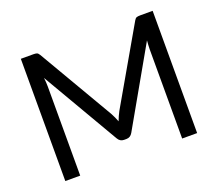

<svg xmlns="http://www.w3.org/2000/svg" viewBox="-110 -794 1074 947"><g transform="rotate(-20 427.5 -321.0)"><path d="M407.7 -233.9Q414.1 -222.7 419.2 -210.9Q424.3 -199.2 429.2 -187Q434.1 -199.7 439.2 -211.4Q444.3 -223.1 450.2 -233.9L676.8 -627Q682.6 -637.2 689.5 -639.4Q696.3 -641.6 708 -641.6H773.4V0H694.8V-468.3Q694.8 -478 695.6 -490Q696.3 -502 697.3 -514.2L468.3 -111.8Q457 -91.8 436 -91.8H423.3Q402.3 -91.8 391.1 -111.8L156.7 -513.7Q159.7 -489.3 159.7 -468.3V0H81.5V-641.6H147Q158.7 -641.6 165.3 -639.4Q171.9 -637.2 178.2 -626.5L407.7 -233.9Z"/></g></svg>

Font: Carlito
Style: Regular
Weight: 400
Designer: Lukasz Dziedzic
Foundry: tyPoland Lukasz Dziedzic
Version: Version 1.103; Beta1; all basic design good, some composites